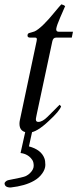

<svg xmlns="http://www.w3.org/2000/svg" viewBox="-20 -582 348 862"><path d="M110.8 13.2Q67.4 13.2 67.4 -26.4Q67.4 -34.7 69.3 -43L144.5 -397.9Q145.5 -402.8 145.5 -405.8Q145.5 -413.1 138.2 -413.1H116.2Q103.5 -413.1 103.5 -421.9Q103.5 -431.2 110.6 -433.6Q117.7 -436 122.6 -437Q127.4 -438 134.5 -440.7Q141.6 -443.4 153.3 -452.4Q165 -461.4 177 -473.4Q189 -485.4 200.7 -498.5Q212.4 -511.7 222.7 -524.4Q249 -556.2 255.4 -562.5Q266.1 -560.1 272.5 -554.7Q268.6 -544.4 262.2 -530.8Q255.9 -517.1 250 -502.9Q234.9 -468.3 232.4 -452.1V-450.2Q232.4 -439.5 244.1 -439.5H307.6L302.2 -413.1H231.4Q218.3 -413.1 214.8 -396L147 -78.6Q144.5 -68.4 143.6 -62.3Q142.6 -56.2 141.8 -52.7Q141.1 -49.3 141.1 -47.9V-45.9Q141.1 -34.7 151.9 -34.7Q170.4 -34.7 193.4 -57.6L247.6 -111.8L254.4 -104.5Q247.6 -83.5 199.2 -39.1Q144 13.2 110.8 13.2ZM27.8 259.8Q0.5 259.8 0.5 240.2Q0.5 238.3 5.4 233.2Q10.3 228 18.1 226.6Q85.4 213.9 96.4 208.3Q107.4 202.6 114.7 195.3Q131.3 178.7 131.3 162.4Q131.3 146 125.2 136.5Q119.1 127 110.4 120.1Q94.2 107.4 72.3 105L94.2 6.3H125L109.9 75.2Q164.6 89.8 179.2 128.4Q183.6 139.2 183.6 158.2Q183.6 177.2 169.4 197Q155.3 216.8 132.8 229.5Q93.3 252.4 27.8 259.8Z"/></svg>

Font: Cardo-Italic
Style: Italic
Weight: 400
Italic angle: -12°
Designer: David J. Perry
Foundry: David J. Perry
Version: Version 0.991